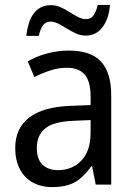

<svg xmlns="http://www.w3.org/2000/svg" viewBox="-20 -752 548 782"><path d="M261 -546Q350 -546 391.5 -501Q433 -456 433 -364V0H370L355 -75H352Q332 -47 310 -27.5Q288 -8 259.5 1Q231 10 193 10Q147 10 113 -9Q79 -28 60.5 -64Q42 -100 42 -149Q42 -229 98.5 -273Q155 -317 269 -321L349 -324V-357Q349 -422 324.5 -449Q300 -476 253 -476Q218 -476 184.5 -465Q151 -454 120 -438L93 -502Q127 -522 170.5 -534Q214 -546 261 -546ZM281 -260Q198 -257 164 -229Q130 -201 130 -149Q130 -103 153.5 -81Q177 -59 216 -59Q274 -59 311.5 -98Q349 -137 349 -213V-263ZM87 -606Q90 -633 97 -656Q104 -679 116.5 -696Q129 -713 146.5 -722Q164 -731 187 -731Q208 -731 227 -722.5Q246 -714 264 -702.5Q282 -691 298.5 -682.5Q315 -674 330 -674Q350 -674 361 -689.5Q372 -705 378 -732H428Q423 -674 397 -640.5Q371 -607 329 -607Q309 -607 290 -615.5Q271 -624 252.5 -635.5Q234 -647 218 -655.5Q202 -664 186 -664Q166 -664 155 -649Q144 -634 138 -606Z"/></svg>

Font: Noto Sans SemiCondensed
Style: Regular
Weight: 400
Width: 4
Version: Version 2.013